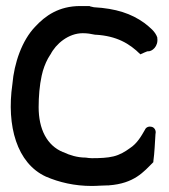

<svg xmlns="http://www.w3.org/2000/svg" viewBox="-20 -634 561 636"><path d="M21 -355C1 -217 36 -93 132 -49C176 -30 227 -18 284 -18C303 -18 321 -20 339 -20V-19L340 -20C425 -26 456 -65 488 -97V-100C492 -129 493 -159 495 -190C498 -201 492 -212 482 -214C475 -216 464 -214 460 -204C449 -185 435 -159 410 -143C395 -132 377 -121 356 -116C336 -111 311 -110 284 -110C278 -110 270 -111 264 -112H263C237 -112 210 -120 190 -130H189C135 -152 108 -207 108 -279C108 -314 111 -351 118 -383L122 -399C128 -419 136 -437 146 -452V-453H147C165 -489 207 -524 254 -524C269 -524 281 -522 295 -519H297C366 -515 409 -490 445 -454C452 -457 464 -463 468 -464C484 -462 505 -481 501 -508V-510C494 -530 477 -543 458 -558C415 -589 364 -606 291 -610C287 -611 281 -612 278 -613L277 -614H246C175 -614 130 -582 96 -545C53 -500 27 -426 21 -355Z"/></svg>

Font: SolarCharger
Style: 750
Weight: 700
Designer: Mew Too
Foundry: Cannot Into Space Fonts/KineticPlasma Fonts
Version: Version 1.100